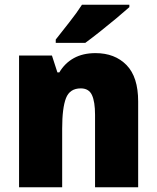

<svg xmlns="http://www.w3.org/2000/svg" viewBox="-20 -786 658 806"><path d="M381 -563Q462 -563 511 -513Q560 -463 560 -360V0H379V-304Q379 -359 366 -387Q353 -415 319 -415Q273 -415 257 -374Q241 -333 241 -246V0H60V-553H198L221 -482H229Q252 -521 290 -542Q328 -563 381 -563ZM523 -756Q503 -738 469.5 -710Q436 -682 400 -653.5Q364 -625 338 -606H214V-620Q239 -652 271 -692.5Q303 -733 324 -766H523Z"/></svg>

Font: Noto Sans Malayalam SemiCondensed Black
Style: Regular
Weight: 900
Width: 4
Designer: Jelle Bosma - Monotype Design Team
Foundry: Monotype Imaging Inc.
Version: Version 2.104; ttfautohint (v1.8.4.7-5d5b)